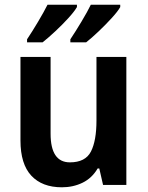

<svg xmlns="http://www.w3.org/2000/svg" viewBox="-20 -786 627 816"><path d="M517 -544V0H418L402 -70H395Q371 -29 331 -9.5Q291 10 243 10Q159 10 113 -39.5Q67 -89 67 -189V-544H195V-218Q195 -96 277 -96Q343 -96 366.5 -142Q390 -188 390 -274V-544ZM491 -756Q481 -738 455 -709.5Q429 -681 399 -652.5Q369 -624 346 -606H279V-619Q301 -652 326.5 -694.5Q352 -737 366 -766H491ZM307 -756Q296 -737 270.5 -709Q245 -681 215 -653Q185 -625 161 -606H95V-619Q117 -652 142 -694Q167 -736 182 -766H307Z"/></svg>

Font: Noto Sans Bengali SemiCondensed SemiBold
Style: Regular
Weight: 600
Width: 4
Designer: Joana Ranito - Universal Thirst; Jelle Bosma - Monotype Design Team
Foundry: Universal Thirst ehf.
Version: Version 3.000; ttfautohint (v1.8.4.7-5d5b)